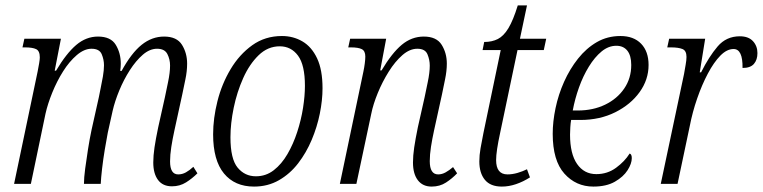

<svg xmlns="http://www.w3.org/2000/svg" viewBox="-20 -679 2817 709"><path d="M615 9Q581 9 563.5 -14.5Q546 -38 546 -79Q546 -104 550.5 -134.5Q555 -165 564 -208L589 -320Q593 -340 600.5 -375.5Q608 -411 608 -437Q608 -460 598 -479.5Q588 -499 560 -499Q533 -499 507.5 -477Q482 -455 459.5 -420Q437 -385 420.5 -345Q404 -305 396 -270L378 -189Q373 -163 367 -127Q361 -91 357 -56.5Q353 -22 352 0H290Q290 -22 294.5 -56Q299 -90 305 -128Q311 -166 318 -199L345 -320Q347 -332 351.5 -352.5Q356 -373 360 -396.5Q364 -420 364 -438Q364 -459 355.5 -479Q347 -499 318 -499Q291 -499 263.5 -475.5Q236 -452 213 -415.5Q190 -379 173 -337Q156 -295 148 -259L94 0H32L119 -415Q122 -430 124.5 -445Q127 -460 127 -467Q127 -491 113.5 -497.5Q100 -504 73 -504H63L70 -536H205L182 -418H187Q225 -482 261.5 -513Q298 -544 342 -544Q389 -544 407.5 -513.5Q426 -483 426 -444Q426 -432 424 -417H429Q465 -483 503 -513.5Q541 -544 586 -544Q633 -544 652 -513.5Q671 -483 671 -444Q671 -416 664.5 -385.5Q658 -355 653 -330L624 -197Q617 -165 612.5 -136Q608 -107 608 -83Q608 -35 638 -35Q653 -35 666.5 -42.5Q680 -50 694 -63L709 -39Q690 -20 667 -5.5Q644 9 615 9Z M918 10Q847 10 807 -38.5Q767 -87 767 -183Q767 -242 783 -305.5Q799 -369 831.5 -423.5Q864 -478 911.5 -512Q959 -546 1021 -546Q1063 -546 1097 -526Q1131 -506 1151 -463.5Q1171 -421 1171 -353Q1171 -309 1161 -259.5Q1151 -210 1131 -162.5Q1111 -115 1081 -76Q1051 -37 1010 -13.5Q969 10 918 10ZM925 -28Q962 -28 991 -50.5Q1020 -73 1041.5 -110Q1063 -147 1077.5 -191.5Q1092 -236 1099 -280.5Q1106 -325 1106 -362Q1106 -439 1080.5 -473.5Q1055 -508 1013 -508Q969 -508 935 -475Q901 -442 878 -390.5Q855 -339 843 -281Q831 -223 831 -172Q831 -92 857.5 -60Q884 -28 925 -28Z M1574 10Q1541 10 1523 -13.5Q1505 -37 1505 -79Q1505 -104 1509.5 -134.5Q1514 -165 1523 -209L1548 -320Q1552 -340 1559.5 -375.5Q1567 -411 1567 -437Q1567 -458 1558.5 -478.5Q1550 -499 1521 -499Q1493 -499 1466 -475.5Q1439 -452 1415.5 -414.5Q1392 -377 1375 -335.5Q1358 -294 1351 -259L1296 0H1235L1322 -415Q1325 -429 1327 -444.5Q1329 -460 1329 -470Q1329 -491 1316 -497.5Q1303 -504 1276 -504H1266L1273 -536H1406L1384 -419H1389Q1427 -483 1463.5 -513.5Q1500 -544 1545 -544Q1592 -544 1611 -513.5Q1630 -483 1630 -444Q1630 -417 1623.5 -386Q1617 -355 1612 -330L1583 -198Q1576 -166 1571.5 -137Q1567 -108 1567 -84Q1567 -35 1598 -35Q1612 -35 1625.5 -42.5Q1639 -50 1653 -62L1668 -39Q1650 -20 1627 -5Q1604 10 1574 10Z M1833 10Q1791 10 1770.5 -15Q1750 -40 1750 -83Q1750 -106 1754.5 -131.5Q1759 -157 1765 -187L1829 -494H1762L1768 -524Q1797 -524 1818.5 -535Q1840 -546 1857.5 -575Q1875 -604 1892 -659H1926L1900 -536H1997L1988 -494H1891L1827 -189Q1812 -120 1812 -88Q1812 -35 1854 -35Q1872 -35 1891 -40.5Q1910 -46 1926 -54L1937 -24Q1912 -8 1885.5 1Q1859 10 1833 10Z M2171 10Q2107 10 2064 -38Q2021 -86 2021 -185Q2021 -230 2031.5 -280Q2042 -330 2063 -377Q2084 -424 2114.5 -462.5Q2145 -501 2184 -523.5Q2223 -546 2271 -546Q2320 -546 2347.5 -517.5Q2375 -489 2375 -439Q2375 -385 2342 -339Q2309 -293 2252 -264.5Q2195 -236 2123 -236H2089Q2087 -225 2086 -209Q2085 -193 2085 -182Q2085 -111 2111 -73.5Q2137 -36 2182 -36Q2223 -36 2255 -59.5Q2287 -83 2305 -112Q2313 -110 2313 -95Q2313 -75 2297.5 -50.5Q2282 -26 2250.5 -8Q2219 10 2171 10ZM2114 -271Q2170 -271 2214.5 -292.5Q2259 -314 2285 -352Q2311 -390 2311 -439Q2311 -474 2296.5 -492Q2282 -510 2256 -510Q2227 -510 2201.5 -489Q2176 -468 2154.5 -433Q2133 -398 2118 -356Q2103 -314 2095 -271Z M2506 -406Q2509 -424 2512 -440.5Q2515 -457 2515 -469Q2515 -492 2500 -498Q2485 -504 2458 -504H2444L2451 -536H2584L2564 -412H2569Q2598 -470 2630 -507.5Q2662 -545 2712 -545Q2744 -545 2760.5 -527Q2777 -509 2777 -483Q2777 -458 2764 -443Q2751 -428 2722 -428Q2723 -498 2689 -498Q2664 -498 2640 -473.5Q2616 -449 2594 -407.5Q2572 -366 2554.5 -315.5Q2537 -265 2527 -213L2482 0H2420Z"/></svg>

Font: Noto Serif Condensed Light
Style: Italic
Weight: 300
Width: 3
Italic angle: -12°
Designer: Monotype Design Team
Foundry: Monotype Imaging Inc.
Version: Version 2.014; ttfautohint (v1.8.4.7-5d5b)